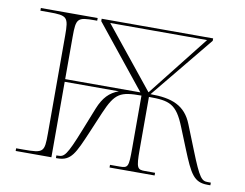

<svg xmlns="http://www.w3.org/2000/svg" viewBox="-64 -623 906 709"><g transform="rotate(10 389.0 -268.0)"><path d="M35 0H169V-283H372C338 -271 316 -248 299 -206L264 -118C224 -17 215 -10 192 -10H186V0H192C243 0 256 -32 292 -116L325 -194C359 -273 378 -282 457 -282V-84C457 -14 455 -10 422 -10H387V0H556V-10H518C490 -10 485 -14 485 -84V-282C562 -282 589 -274 621 -194L653 -115C688 -29 703 0 754 0H765V-10H754C731 -10 722 -17 682 -118L646 -208C620 -274 570 -293 489 -293L681 -527V-536H263V-527L451 -293H169V-452C169 -521 174 -526 239 -526H248V-536H35V-526H67C136 -526 141 -521 141 -452V-84C141 -14 138 -10 62 -10H35ZM480 -299 297 -526H660L481 -299Z"/></g></svg>

Font: Noto Serif Display Thin
Style: Regular
Weight: 100
Designer: Monotype Design Team
Foundry: Monotype Imaging Inc.
Version: Version 2.009